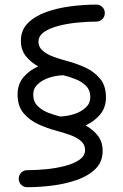

<svg xmlns="http://www.w3.org/2000/svg" viewBox="-20 -736 528 821"><path d="M55.2 -332Q55.2 -376 80.3 -405.8Q105.5 -435.5 143.6 -452.1Q111.3 -469.7 90.3 -496.3Q69.3 -522.9 69.3 -561.5Q69.3 -607.9 99.9 -637.9Q130.4 -668 179 -685.1Q227.5 -702.1 283.9 -709.2Q340.3 -716.3 392.1 -716.3Q407.2 -716.3 417.7 -705.8Q428.2 -695.3 428.2 -680.2Q428.2 -665 417.7 -654.3Q407.2 -643.6 392.1 -643.6Q356.4 -643.6 313.7 -639.6Q271 -635.7 232.4 -626Q193.8 -616.2 169.2 -599.6Q144.5 -583 144.5 -557.1Q144.5 -534.7 162.6 -519Q180.7 -503.4 209.7 -492.9Q238.8 -482.4 270.5 -474.1Q307.1 -464.4 344.7 -447.3Q382.3 -430.2 407.7 -399.9Q433.1 -369.6 433.1 -319.8Q433.1 -275.9 408.2 -246.3Q383.3 -216.8 345.7 -199.7Q377.4 -182.6 398.2 -156Q418.9 -129.4 418.9 -90.3Q418.9 -43.9 388.4 -13.9Q357.9 16.1 309.3 33.2Q260.7 50.3 204.3 57.4Q147.9 64.5 96.2 64.5Q81.1 64.5 70.6 54Q60.1 43.5 60.1 28.3Q60.1 13.2 70.6 2.4Q81.1 -8.3 96.2 -8.3Q131.8 -8.3 174.6 -12.2Q217.3 -16.1 255.9 -25.9Q294.4 -35.6 319.1 -52.5Q343.8 -69.3 343.8 -94.7Q343.8 -118.2 325.7 -133.5Q307.6 -148.9 278.8 -159.2Q250 -169.4 218.3 -177.7Q181.6 -187.5 144 -204.6Q106.4 -221.7 80.8 -252Q55.2 -282.2 55.2 -332ZM122.1 -332Q122.1 -301.3 140.9 -282.7Q159.7 -264.2 186.3 -253.9Q212.9 -243.7 236.8 -237.8H237.3Q268.6 -238.8 298.1 -248.5Q327.6 -258.3 346.9 -276.4Q366.2 -294.4 366.2 -319.8Q366.2 -350.6 347.4 -369.1Q328.6 -387.7 302 -397.9Q275.4 -408.2 251.5 -414.1H251Q220.2 -413.6 190.4 -403.8Q160.6 -394 141.4 -376Q122.1 -357.9 122.1 -332Z"/></svg>

Font: Mikhak-DS2-FD Regular
Style: Regular
Weight: 400
Designer: Amin Abedi
Version: Version 3.4